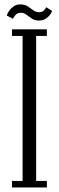

<svg xmlns="http://www.w3.org/2000/svg" viewBox="-20 -830 260 850"><path d="M33 0V-29H80V-671H33V-700H187.5V-671H140V-29H187.5V0ZM152.5 -739Q133.5 -739 120.8 -747.8Q108 -756.5 97 -765Q86 -773.5 72.5 -773.5Q56.5 -773.5 48.2 -763.2Q40 -753 37.5 -747L10 -761Q12.5 -770.5 20.2 -781.8Q28 -793 40.5 -801.8Q53 -810.5 69.5 -810.5Q89.5 -810.5 102.8 -801.8Q116 -793 127.5 -784.5Q139 -776 153.5 -776Q167.5 -776 174.5 -784Q181.5 -792 184.5 -798L211 -781.5Q208.5 -774 201 -764Q193.5 -754 181.5 -746.5Q169.5 -739 152.5 -739Z"/></svg>

Font: Imbue 24pt Light
Style: Regular
Weight: 300
Designer: Tyler Finck
Foundry: Etcetera Type Company
Version: Version 1.102